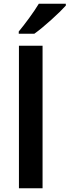

<svg xmlns="http://www.w3.org/2000/svg" viewBox="-20 -1004 371 1024"><path d="M331 -974V-984H187C160 -939 111 -873 80 -836V-824H163C213 -859 298 -937 331 -974ZM207 0V-760H81V0Z"/></svg>

Font: Noto Sans Telugu SemiBold
Style: Regular
Weight: 600
Designer: Jelle Bosma - Monotype Design Team
Foundry: Monotype Imaging Inc.
Version: Version 2.005